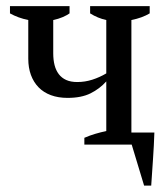

<svg xmlns="http://www.w3.org/2000/svg" viewBox="-20 -467 543 620"><path d="M252.4 -22Q270.5 -29.8 287.8 -34.9Q305.2 -40 323.2 -43.9V-204.1Q301.8 -180.2 272.2 -165.5Q242.7 -150.9 198.2 -150.9Q168 -150.9 144.3 -159.7Q120.6 -168.5 104.5 -185.1Q88.4 -201.7 79.8 -225.1Q71.3 -248.5 71.3 -277.3V-402.3Q38.1 -409.2 12.2 -423.8V-447.3H204.6V-423.8Q195.8 -417.5 182.1 -411.6Q168.5 -405.8 151.9 -402.3V-294.9Q151.9 -273.9 156.2 -256.8Q160.6 -239.7 169.9 -227.5Q179.2 -215.3 193.8 -208.7Q208.5 -202.1 229.5 -202.1Q254.4 -202.1 278.1 -209.7Q301.8 -217.3 323.2 -230V-402.3Q295.9 -408.2 271 -423.8V-447.3H463.4V-423.8Q439 -409.2 404.3 -402.3V-39.1H478.5Q477.1 3.4 474.1 46.6Q471.2 89.8 468.3 132.3H445.3L405.3 0H252.4Z"/></svg>

Font: PT Astra Serif
Style: Regular
Weight: 400
Designer: A.Korolkova, I. Chaeva
Foundry: ParaType Ltd
Version: Version 1.002